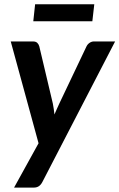

<svg xmlns="http://www.w3.org/2000/svg" viewBox="-20 -706 556 894"><path d="M30 0ZM177 142 516 -513H417C410.3 -513 403.8 -510.9 397.5 -506.8C391.2 -502.6 386.3 -497.2 383 -490.5L256.5 -224.5C252.5 -215.8 248.6 -207.2 244.8 -198.8C240.9 -190.2 237.2 -181.7 233.5 -173C231.8 -190 229.3 -207 226 -224L163 -490C161.3 -496.3 158.2 -501.8 153.8 -506.2C149.2 -510.8 142.5 -513 133.5 -513H30L159.5 -39L45.5 167.5H137C146.3 167.5 154.2 165.4 160.5 161.2C166.8 157.1 172.3 150.7 177 142ZM143.5 -686 135 -607H410L419 -686Z"/></svg>

Font: Lato
Style: Bold Italic
Weight: 700
Italic angle: -7°
Designer: Lukasz Dziedzic
Foundry: tyPoland Lukasz Dziedzic
Version: Version 2.007; 2014-02-27